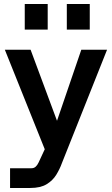

<svg xmlns="http://www.w3.org/2000/svg" viewBox="-20 -734 558 954"><path d="M30 200V102H136Q149 102 157.5 94Q166 86 172 73L250 -95L384 -487H512L287 78Q277 106 259.5 134.5Q242 163 211.5 181.5Q181 200 130 200ZM219 49 4 -487H132L287 -70ZM312 -587V-714H426V-587ZM103 -587V-714H217V-587Z"/></svg>

Font: SUSE Thin SemiBold
Style: Regular
Weight: 600
Version: Version 1.000